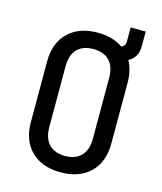

<svg xmlns="http://www.w3.org/2000/svg" viewBox="-120 -898 841 996"><g transform="rotate(15 300.0 -400.0)"><path d="M300 10Q200 10 142 -46.5Q84 -103 84 -202V-529Q84 -627 142 -683.5Q200 -740 300 -740Q381 -740 435 -702Q457 -710 457 -735V-810H538V-731Q538 -670 489 -644Q516 -595 516 -529V-202Q516 -103 458 -46.5Q400 10 300 10ZM300 -78Q356 -78 386.5 -110Q417 -142 417 -202V-529Q417 -588 387 -620Q357 -652 300 -652Q243 -652 213 -620Q183 -588 183 -529V-202Q183 -142 213.5 -110Q244 -78 300 -78Z"/></g></svg>

Font: Tiny Medium
Style: Regular
Weight: 500
Monospace: yes
Designer: Philipp Nurullin, Konstantin Bulenkov
Foundry: JetBrains
Version: Version 2.251; ttfautohint (v1.8.4.7-5d5b)